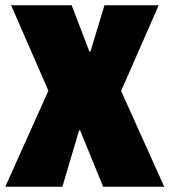

<svg xmlns="http://www.w3.org/2000/svg" viewBox="-20 -706 641 726"><path d="M0 0 163 -363 22 -686H251L318 -511H322L375 -686H580L438 -362L601 0H370L283 -213H279L216 0Z"/></svg>

Font: Chivo Mono Black
Style: Regular
Weight: 900
Designer: Hector Gatti
Foundry: Omnibus-Type
Version: Version 1.008